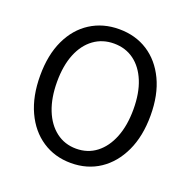

<svg xmlns="http://www.w3.org/2000/svg" viewBox="-122 -787 908 917"><g transform="rotate(20 332.0 -328.0)"><path d="M332 12Q250 12 186.5 -30Q123 -72 87.5 -149Q52 -226 52 -331Q52 -436 87.5 -511.5Q123 -587 186.5 -627.5Q250 -668 332 -668Q415 -668 478 -627.5Q541 -587 577 -511.5Q613 -436 613 -331Q613 -226 577 -149Q541 -72 478 -30Q415 12 332 12ZM332 -61Q391 -61 434.5 -94.5Q478 -128 502 -188.5Q526 -249 526 -331Q526 -413 502 -472Q478 -531 434.5 -563Q391 -595 332 -595Q274 -595 230 -563Q186 -531 162 -472Q138 -413 138 -331Q138 -249 162 -188.5Q186 -128 230 -94.5Q274 -61 332 -61Z"/></g></svg>

Font: Mada
Style: Regular
Weight: 400
Designer: Khaled Hosny
Version: Version 1.5